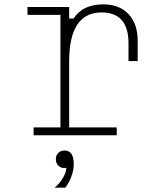

<svg xmlns="http://www.w3.org/2000/svg" viewBox="-20 -620 740 880"><path d="M106 -588H297V-535H317Q359 -600 454 -600Q527 -600 569 -555.5Q611 -511 611 -433V-340H569V-421Q569 -563 446 -563Q297 -563 297 -339V-36H515V0H134V-36H257V-552H106ZM275 150Q258 150 247 139Q236 128 236 110Q236 92 247 81Q258 70 275 70Q277 70 278 70Q279 70 280 70Q318 73 318 132Q318 159 307 189.5Q296 220 279 240H230Q253 222 268.5 195.5Q284 169 284 149Q280 150 275 150Z"/></svg>

Font: Martian Mono Thin
Style: Regular
Weight: 100
Monospace: yes
Designer: Roman Shamin
Foundry: Evil Martians
Version: Version 1.000; ttfautohint (v1.8.4.7-5d5b)